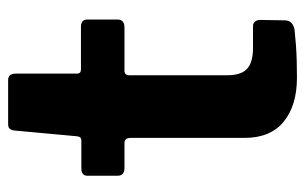

<svg xmlns="http://www.w3.org/2000/svg" viewBox="-159 -591 750 472"><g transform="rotate(-90 216.0 -355.0)"><path d="M278 -424Q267 -424 267 -412V-171Q267 -137 283 -122.5Q299 -108 334 -108H388Q395 -108 399 -103Q403 -98 403 -91L402 -30Q402 -11 380 -6Q362 -4 341.5 -2.5Q321 -1 300.5 -0.5Q280 0 261 0Q193 0 153 -32.5Q113 -65 113 -129V-409Q113 -424 100 -424H39Q20 -424 20 -441V-515Q20 -530 38 -530H107Q116 -530 117 -541L131 -693Q132 -710 146 -710H255Q271 -710 271 -691V-541Q271 -531 281 -531H386Q404 -531 404 -515V-441Q404 -424 384 -424Z"/></g></svg>

Font: Libre Franklin Thin
Style: Bold
Weight: 700
Version: Version 3.000